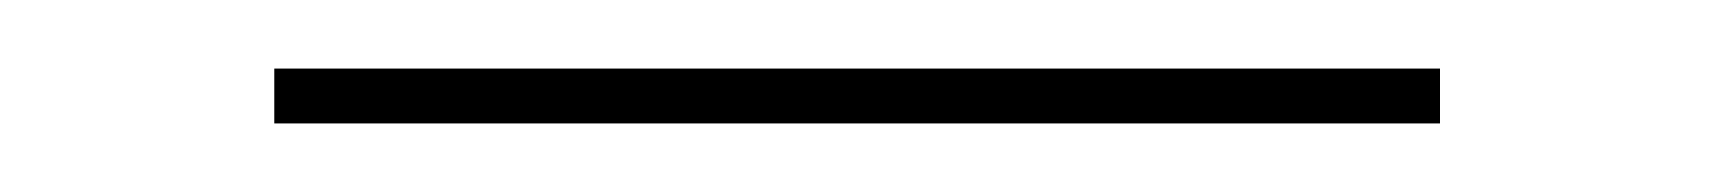

<svg xmlns="http://www.w3.org/2000/svg" viewBox="-20 -328 500 56"><path d="M60 -292V-308H400V-292Z"/></svg>

Font: Kalnia Thin Thin
Style: Regular
Weight: 250
Version: Version 1.105